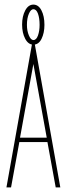

<svg xmlns="http://www.w3.org/2000/svg" viewBox="-20 -814 290 834"><path d="M222 0 186 -197H64L28 0H8L121 -634H129L242 0ZM125 -536 67 -216H183ZM125 -620Q103 -620 89.5 -645.5Q76 -671 76 -707Q76 -743 89.5 -768.5Q103 -794 125 -794Q147 -794 160 -769Q173 -744 173 -706Q173 -671 160.5 -645.5Q148 -620 125 -620ZM125 -640Q138 -640 145 -660Q152 -680 152 -706Q152 -735 145 -754.5Q138 -774 125 -774Q114 -774 105.5 -754.5Q97 -735 97 -706Q97 -680 105.5 -660Q114 -640 125 -640Z"/></svg>

Font: Inconsolata UltraCondensed ExtraLight
Style: Regular
Weight: 200
Width: 1
Monospace: yes
Designer: Raph Levien, Cyreal, Brenton Simpson
Foundry: Raph Levien, Cyreal, Google
Version: Version 3.100; ttfautohint (v1.8.4.7-5d5b)